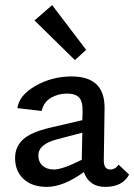

<svg xmlns="http://www.w3.org/2000/svg" viewBox="-20 -725 525 751"><path d="M317 -530 273 -490 115 -645 184 -705ZM444 -81 485 -42Q459 6 392 6Q328 6 308 -52Q228 6 163 6Q105 6 72 -25Q39 -56 39 -107Q39 -150 69.5 -179Q100 -208 178 -226L302 -255L303 -287Q304 -328 289.5 -343.5Q275 -359 242 -359Q208 -359 179.5 -342.5Q151 -326 143 -291L48 -302Q55 -353 119.5 -389.5Q184 -426 260 -426Q325 -426 357.5 -395Q390 -364 389 -300L386 -97Q386 -62 411 -62Q431 -62 444 -81ZM191 -62Q224 -62 300 -100V-111L302 -206L203 -180Q130 -161 130 -117Q130 -92 146.5 -77Q163 -62 191 -62Z"/></svg>

Font: EauTestText Semibold
Style: Regular
Weight: 600
Designer: Christian Thalmann (Catharsis Fonts)
Version: Version 0.001;PS 000.001;hotconv 1.0.88;makeotf.lib2.5.64775